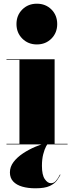

<svg xmlns="http://www.w3.org/2000/svg" viewBox="-20 -780 386 1037"><path d="M275 -460V-3.5H345V0H15V-3.5H85V-456.5H15V-460ZM179 -540Q132 -540 100.5 -571.5Q69 -603 69 -650Q69 -697.5 100.5 -728.8Q132 -760 179 -760Q226.5 -760 257.8 -728.8Q289 -697.5 289 -650Q289 -603 257.8 -571.5Q226.5 -540 179 -540ZM171.5 237Q131 237 100 228Q69 219 51.2 200Q33.5 181 33.5 151Q33.5 121 53 95.2Q72.5 69.5 104 48.5Q135.5 27.5 172 12.2Q208.5 -3 242.5 -12.5L243.5 -9.5Q238 -6 229.2 10Q220.5 26 213.5 53Q206.5 80 206.5 116Q206.5 165 221.8 187.2Q237 209.5 255 209.5Q271 209.5 282.2 196.5Q293.5 183.5 304 162.5L306.5 164Q299 178 287 195Q275 212 248.5 224.5Q222 237 171.5 237Z"/></svg>

Font: Bodoni Moda 48pt Black
Style: Regular
Weight: 900
Designer: Owen Earl
Foundry: indestructible type
Version: Version 2.004